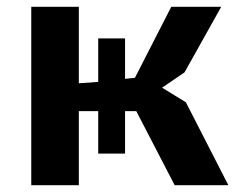

<svg xmlns="http://www.w3.org/2000/svg" viewBox="-20 -545 692 565"><path d="M269 -218H212V0H72V-525H212V-300L269 -304V-432H348V-313L377 -316L484 -525H631L523 -332L457 -287L527 -244L652 0H494L381 -218H348V-93H269Z"/></svg>

Font: PT Sans Caption
Style: Bold
Weight: 700
Designer: A.Korolkova, O.Umpeleva, V.Yefimov
Foundry: ParaType Ltd
Version: Version 2.003W OFL